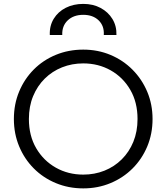

<svg xmlns="http://www.w3.org/2000/svg" viewBox="-20 -976 876 1010"><path d="M418 15Q340.5 15 273.8 -12.8Q207 -40.5 157.8 -90Q108.5 -139.5 80.8 -206Q53 -272.5 53 -350Q53 -428 80.8 -494.5Q108.5 -561 157.8 -610.5Q207 -660 273.8 -687.5Q340.5 -715 418 -715Q495 -715 561.5 -687Q628 -659 677.5 -609Q727 -559 754.8 -492.8Q782.5 -426.5 782.5 -350Q782.5 -272.5 754.8 -206Q727 -139.5 677.5 -90Q628 -40.5 561.5 -12.8Q495 15 418 15ZM418 -57.5Q477.5 -57.5 529.5 -78.2Q581.5 -99 620.5 -137.8Q659.5 -176.5 681.5 -230.2Q703.5 -284 703.5 -350Q703.5 -438 665.2 -503.8Q627 -569.5 562.2 -606Q497.5 -642.5 418 -642.5Q358.5 -642.5 306.5 -621.8Q254.5 -601 215.5 -562.5Q176.5 -524 154.2 -470.2Q132 -416.5 132 -350Q132 -262 170.5 -196.2Q209 -130.5 273.8 -94Q338.5 -57.5 418 -57.5ZM242 -792Q240 -840.5 262.8 -877.5Q285.5 -914.5 326 -935Q366.5 -955.5 418 -955.5Q469.5 -955.5 509.2 -934.2Q549 -913 571.5 -876Q594 -839 592.5 -792H526Q529 -839.5 499 -868.8Q469 -898 418 -898Q367 -898 336.2 -868.8Q305.5 -839.5 307.5 -792Z"/></svg>

Font: Geologica Cursive ExtraLight
Style: Regular
Weight: 250
Designer: Sindre Bremnes, Frode Helland
Foundry: Monokrom Skriftforlag AS
Version: Version 1.010;gftools[0.9.28]